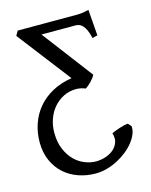

<svg xmlns="http://www.w3.org/2000/svg" viewBox="-108 -533 665 847"><g transform="rotate(-15 224.5 -109.0)"><path d="M19.5 46.9Q19.5 3.4 33 -35.9Q46.4 -75.2 72.5 -106.7Q98.6 -138.2 137.7 -159.9Q176.8 -181.6 228.5 -189.9L41.5 -433.1L53.7 -454.1H319.3Q331.1 -454.1 340.6 -454.8Q350.1 -455.6 359.1 -457.3Q368.2 -459 378.4 -461.9L387.7 -342.8L363.8 -336.9Q358.9 -359.4 352.3 -373.8Q345.7 -388.2 338.1 -396.2Q330.6 -404.3 322.5 -407.2Q314.5 -410.2 306.6 -410.2H150.4L325.2 -179.7Q322.3 -173.8 316.7 -166.3Q311 -158.7 304.2 -151.6Q297.4 -144.5 290.3 -138.7Q283.2 -132.8 276.9 -129.4Q269 -133.3 257.8 -135.7Q246.6 -138.2 235.4 -138.2Q204.1 -138.2 178 -125.2Q151.9 -112.3 132.8 -90.3Q113.8 -68.4 103.3 -39.1Q92.8 -9.8 92.8 22.9Q92.8 65.4 106 97.4Q119.1 129.4 140.1 150.6Q161.1 171.9 187.3 182.4Q213.4 192.9 238.8 192.9Q260.7 192.9 282 186Q303.2 179.2 318.6 166.3Q334 153.3 340.8 134.5Q347.7 115.7 339.8 91.8Q348.1 87.9 357.9 84Q367.7 80.1 377.9 76.9Q388.2 73.7 397.9 71.3Q407.7 68.8 416.5 68.4L429.7 83Q431.6 100.1 424.1 118.9Q416.5 137.7 402.3 155.5Q388.2 173.3 367.9 189.5Q347.7 205.6 324.2 217.8Q300.8 230 274.9 237.1Q249 244.1 223.6 244.1Q182.6 244.1 145.5 231.2Q108.4 218.3 80.6 193.4Q52.7 168.5 36.1 131.6Q19.5 94.7 19.5 46.9Z"/></g></svg>

Font: Gentium Plus Phon
Style: Regular
Weight: 400
Designer: J. Victor Gaultney, Annie Olsen, Iska Routamaa, Becca Hirsbrunner
Foundry: SIL International
Version: Version 5.000